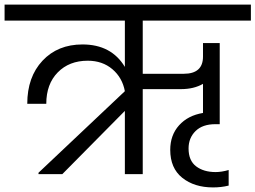

<svg xmlns="http://www.w3.org/2000/svg" viewBox="-47 -760 1115 838"><path d="M498 0V-276L225 0H121V-6L498 -362Q487 -421 443.5 -458Q400 -495 336 -495Q255 -495 205 -444Q155 -393 155 -307H72Q72 -424 138.5 -495Q205 -566 313 -566Q439 -566 498 -468V-670H-27V-740H1048V-670H576V-438H755Q839 -438 839 -513V-572H912V-218H893Q837 -218 806.5 -188Q776 -158 776 -112Q776 -59 809 -34Q842 -9 894 -9Q920 -9 951 -18V50Q919 58 883 58Q801 58 748.5 16Q696 -26 696 -106Q696 -170 734.5 -213Q773 -256 839 -267V-394Q799 -371 743 -371H576V0Z"/></svg>

Font: SVN-Poppins
Style: Regular
Weight: 400
Designer: Ninad Kale (Devanagari), Jonny Pinhorn (Latin)
Foundry: Indian Type Foundry
Version: Version 3.002 2017